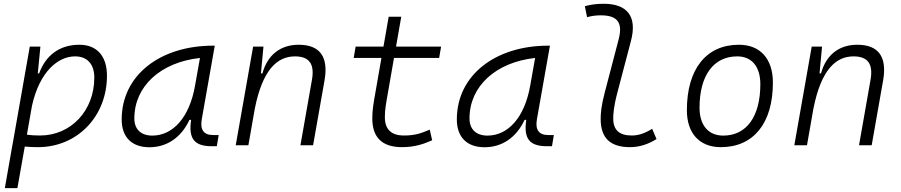

<svg xmlns="http://www.w3.org/2000/svg" viewBox="-20 -762 4728 1007"><path d="M71.3 224.6 109.9 6.8C132.8 8.8 156.2 9.8 179.2 9.8C385.3 9.8 541 -151.4 541 -364.7C541 -468.3 487.8 -527.3 396.5 -527.3C289.1 -527.3 218.8 -468.8 185.1 -377H177.7L178.7 -381.8L191.9 -517.6H136.2L45.4 -2L44.4 -0.5C44.4 -0.5 44.9 -0.5 44.9 -0.5L5.4 224.6ZM121.1 -55.7 147.9 -208C188.5 -389.2 286.1 -466.3 373.5 -466.3C437.5 -466.3 474.6 -425.8 474.6 -355C474.6 -181.6 352.1 -51.3 189.9 -51.3C163.6 -51.3 140.1 -52.7 121.1 -55.7Z M763.7 10.3C855.5 10.3 930.7 -41 973.6 -133.3H982.4C967.8 -36.1 998 4.9 1090.3 4.9H1117.2L1127 -53.7H1097.7C1047.9 -53.7 1028.8 -82 1038.1 -135.7L1106.4 -522.5H1097.2C823.2 -522.5 618.2 -370.1 618.2 -135.3C618.2 -43 670.9 10.3 763.7 10.3ZM778.8 -50.8C719.7 -50.8 684.6 -83.5 684.6 -141.1C684.6 -309.6 822.3 -435.5 1028.8 -458L1002.9 -312.5C973.6 -145.5 886.7 -50.8 778.8 -50.8Z M1216.3 0H1282.7L1316.4 -191.9C1356.9 -396.5 1434.1 -466.3 1526.9 -466.3C1603 -466.3 1630.4 -425.3 1616.2 -344.2L1555.7 0H1622.1L1682.1 -340.3C1703.6 -463.4 1658.7 -527.3 1546.4 -527.3C1449.7 -527.3 1382.3 -472.7 1356.4 -377H1348.6L1361.8 -517.6H1307.6Z M2088.9 9.8C2153.8 9.8 2201.7 -6.3 2246.6 -26.4L2233.9 -82C2181.2 -59.1 2148.9 -51.3 2098.1 -51.3C2032.2 -51.3 1998.5 -83.5 1998.5 -147.9C1998.5 -188 2004.4 -217.3 2016.6 -287.1L2046.4 -458H2283.2L2293.5 -517.6H2057.1L2084.5 -674.3H2018.6L1991.2 -517.6H1845.2L1835 -458H1980.5L1950.7 -287.1C1938 -215.8 1932.6 -184.1 1932.6 -141.6C1932.6 -40.5 1984.4 9.8 2088.9 9.8Z M2521.5 10.3C2613.3 10.3 2688.5 -41 2731.4 -133.3H2740.2C2725.6 -36.1 2755.9 4.9 2848.1 4.9H2875L2884.8 -53.7H2855.5C2805.7 -53.7 2786.6 -82 2795.9 -135.7L2864.3 -522.5H2855C2581.1 -522.5 2376 -370.1 2376 -135.3C2376 -43 2428.7 10.3 2521.5 10.3ZM2536.6 -50.8C2477.5 -50.8 2442.4 -83.5 2442.4 -141.1C2442.4 -309.6 2580.1 -435.5 2786.6 -458L2760.7 -312.5C2731.4 -145.5 2644.5 -50.8 2536.6 -50.8Z M3284.2 9.8C3335.4 9.8 3379.9 -5.9 3423.3 -32.7L3400.4 -86.4C3360.4 -62 3328.6 -51.3 3293.5 -51.3C3227.5 -51.3 3195.8 -80.6 3196.3 -141.6C3196.3 -162.1 3198.2 -202.1 3218.3 -277.3L3289.1 -546.9C3323.2 -675.3 3270.5 -742.2 3146.5 -742.2C3113.3 -742.2 3080.1 -738.8 3047.4 -729.5L3059.1 -671.9C3083 -678.7 3107.4 -681.6 3130.9 -681.6C3220.7 -681.6 3247.1 -641.6 3224.6 -555.2L3151.9 -277.3C3132.8 -206.1 3130.4 -165 3130.4 -138.2C3130.4 -38.6 3180.2 9.8 3284.2 9.8Z M3760.7 9.8C3932.1 9.8 4033.7 -115.7 4033.7 -328.6C4033.7 -453.6 3967.3 -527.3 3855.5 -527.3C3684.1 -527.3 3582.5 -399.9 3582.5 -184.1C3582.5 -62.5 3648.9 9.8 3760.7 9.8ZM3773.4 -50.8C3694.8 -50.8 3648.9 -105.5 3648.9 -197.3C3648.9 -366.2 3722.7 -466.3 3846.7 -466.3C3923.3 -466.3 3967.8 -412.1 3967.8 -320.3C3967.8 -150.9 3895.5 -50.8 3773.4 -50.8Z M4146 0H4212.4L4246.1 -191.9C4286.6 -396.5 4363.8 -466.3 4456.5 -466.3C4532.7 -466.3 4560.1 -425.3 4545.9 -344.2L4485.4 0H4551.8L4611.8 -340.3C4633.3 -463.4 4588.4 -527.3 4476.1 -527.3C4379.4 -527.3 4312 -472.7 4286.1 -377H4278.3L4291.5 -517.6H4237.3Z"/></svg>

Font: Cascadia Mono PL Light
Style: Italic
Weight: 300
Italic angle: -10°
Monospace: yes
Designer: Aaron Bell
Foundry: Saja Typeworks
Version: Version 2404.023